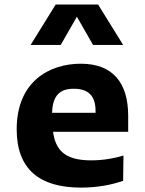

<svg xmlns="http://www.w3.org/2000/svg" viewBox="-20 -842 660 874"><path d="M249 -418C260.5 -428 279 -438 316 -438C379 -438 415 -409 415 -337V-328.5H217C218.5 -381 234 -405 249 -418ZM56 -253.5C56 -72.5 158.5 12 349 12C427 12 492 -2 540.5 -19L542 -134C503.5 -122 451 -112 395 -112C272 -112 233 -161 221.5 -242H563.5V-315C563.5 -463.5 495 -552 347.5 -552C208.5 -552 56 -474 56 -253.5ZM119.5 -637.5H256.5L330 -766L403.5 -637.5H540.5L426.5 -821.5H233.5Z"/></svg>

Font: Monaspace Argon ExtraBold
Style: Bold
Weight: 800
Designer: Riley Cran & the Lettermatic Team
Foundry: Lettermatic
Version: Version 1.000 (Monaspace Argon)